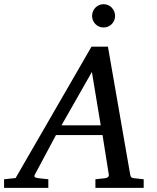

<svg xmlns="http://www.w3.org/2000/svg" viewBox="-73 -914 766 934"><path d="M374 -564 226.1 -304.2H417ZM391.1 0V-42L437 -46.9Q459 -49.8 456.1 -65.9L425.8 -256.8H199.2L97.2 -65.9Q91.8 -56.2 96.9 -52.2Q102.1 -48.3 116.2 -46.9L162.1 -42V0H-53.2V-42L2.9 -47.9L372.1 -687H452.1L560.1 -65.9Q561.5 -56.2 565.4 -52Q569.3 -47.9 580.1 -46.9L626 -42V0ZM486.8 -836.4Q486.8 -824.7 482.4 -814.5Q478 -804.2 470.5 -796.6Q462.9 -789.1 452.6 -784.7Q442.4 -780.3 430.7 -780.3Q418.9 -780.3 408.9 -784.7Q398.9 -789.1 391.4 -796.6Q383.8 -804.2 379.4 -814.5Q375 -824.7 375 -836.4Q375 -848.1 379.2 -858.4Q383.3 -868.7 390.9 -876.5Q398.4 -884.3 408.7 -888.9Q418.9 -893.6 430.7 -893.6Q442.4 -893.6 452.6 -889.2Q462.9 -884.8 470.5 -877Q478 -869.1 482.4 -858.6Q486.8 -848.1 486.8 -836.4Z"/></svg>

Font: Charis SIL Am
Style: Italic
Weight: 400
Italic angle: -11°
Foundry: SIL International
Version: Version 5.000